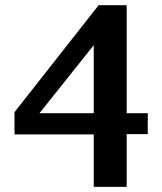

<svg xmlns="http://www.w3.org/2000/svg" viewBox="-20 -707 627 743"><path d="M342.8 -532.2 132.8 -269H342.8ZM470.2 -188V16.1H342.8V-187H36.1V-272.9L361.8 -687H470.2V-269H551.8V-188Z"/></svg>

Font: Charis SIL Am
Style: Bold
Weight: 700
Foundry: SIL International
Version: Version 5.000